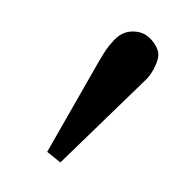

<svg xmlns="http://www.w3.org/2000/svg" viewBox="-41 -809 305 311"><g transform="rotate(10 111.0 -653.0)"><path d="M163.1 -768.1Q177.7 -768.1 190.2 -756.6Q202.6 -745.1 202.6 -733.4Q202.6 -724.6 198.5 -712.4Q194.3 -700.2 188.5 -692.9L76.2 -538.1L52.2 -551.3L109.9 -711.9Q114.7 -724.6 117.7 -731.2Q120.6 -737.8 127.2 -748Q133.8 -758.3 142.8 -763.2Q151.9 -768.1 163.1 -768.1Z"/></g></svg>

Font: Libertinage
Style: l
Weight: 400
Designer: OSP
Foundry: OSP
Version: Version 1.0; 2008; OFL relea